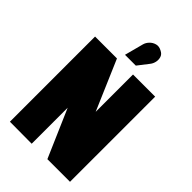

<svg xmlns="http://www.w3.org/2000/svg" viewBox="-269 -1017 1116 1116"><g transform="rotate(45 288.5 -459.5)"><path d="M380 -815Q391 -829 395 -847.5Q399 -866 393.5 -884Q388 -902 367 -912Q345 -924 324.5 -918.5Q304 -913 289.5 -898Q275 -883 270 -865L239 -748H328ZM535 -700H353V-393L221 -700H41V0L221 1V-295L349 0H535Z"/></g></svg>

Font: Advent Pro Black
Style: Regular
Weight: 900
Version: Version 3.000